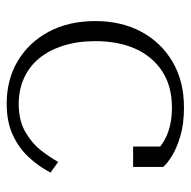

<svg xmlns="http://www.w3.org/2000/svg" viewBox="-18 -541 570 574"><g transform="rotate(90 267.0 -254.0)"><path d="M291 -25Q340 -25 374 -44.5Q408 -64 429.5 -91.5Q451 -119 464 -143L496 -120Q477 -84 449.5 -54.5Q422 -25 383 -7Q344 11 290 11Q218 11 162.5 -22Q107 -55 75 -114.5Q43 -174 43 -254Q43 -332 75 -391.5Q107 -451 165 -485Q223 -519 301 -519Q351 -519 387.5 -508Q424 -497 447 -482.5Q470 -468 479 -457V-367H418V-459Q428 -456 436 -450Q444 -444 448.5 -437.5Q453 -431 453 -425Q453 -419 447 -416Q431 -444 393.5 -463.5Q356 -483 301 -483Q237 -483 192.5 -453.5Q148 -424 125.5 -373Q103 -322 103 -254Q103 -201 116.5 -158.5Q130 -116 154 -86.5Q178 -57 213 -41Q248 -25 291 -25Z"/></g></svg>

Font: Roboto Serif 36pt ExtraLight
Style: Regular
Weight: 250
Designer: Greg Gazdowicz
Foundry: Commercial Type
Version: Version 1.008